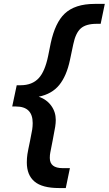

<svg xmlns="http://www.w3.org/2000/svg" viewBox="-20 -762 552 975"><path d="M314 192.9H279.8Q194.3 192.9 155.3 159.9Q116.2 127 116.2 63Q116.2 41 119.1 21.7Q122.1 2.4 132.3 -45.4Q141.1 -88.4 143.6 -104.5Q146 -120.6 146 -137.2Q146 -221.2 61 -221.2H42L64.9 -329.1H84Q144 -329.1 177.2 -365.7Q208 -399.4 224.1 -476.1L237.8 -543.9Q260.3 -647 308.1 -692.4Q360.4 -742.2 460.9 -742.2H512.2L491.2 -641.1H471.2Q416.5 -641.1 390.1 -617.7Q363.8 -594.2 352.1 -537.1L335 -456.1Q317.9 -376 280.8 -330.3Q243.7 -284.7 176.8 -271Q217.3 -256.8 240.2 -225.1Q263.2 -193.4 263.2 -152.8Q263.2 -137.2 260.3 -118.4Q257.3 -99.6 247.6 -49.6Q237.8 0.5 235.4 12.7Q232.9 24.9 232.9 40Q232.9 91.8 297.9 91.8H335Z"/></svg>

Font: Cadman
Style: Bold Italic
Weight: 700
Italic angle: -12°
Designer: Paul James MIller
Foundry: High-Logic / Made with FontCreator
Version: Version 2.114;March 28, 2021;FontCreator 13.0.0.2683 64-bit